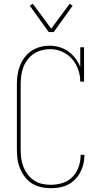

<svg xmlns="http://www.w3.org/2000/svg" viewBox="-20 -984 540 1012"><path d="M247 8Q222 8 196.5 2.5Q171 -3 149.5 -16.5Q128 -30 112 -50.5Q96 -71 86 -95Q76 -119 72.5 -144Q69 -169 69 -195V-540Q69 -565 72.5 -590Q76 -615 85.5 -638.5Q95 -662 110 -682Q125 -702 146 -716Q167 -730 191.5 -736.5Q216 -743 242 -743Q268 -743 293.5 -735.5Q319 -728 340 -713Q361 -698 377 -677Q393 -656 403 -631V-735H423V-554H403Q403 -587 392 -618Q381 -649 359.5 -673.5Q338 -698 307.5 -711.5Q277 -725 244 -725Q222 -725 199.5 -719Q177 -713 158 -700.5Q139 -688 125 -669.5Q111 -651 103 -629.5Q95 -608 92 -585.5Q89 -563 89 -540V-195Q89 -172 92 -149Q95 -126 103.5 -104.5Q112 -83 126 -64.5Q140 -46 159.5 -33Q179 -20 201.5 -15Q224 -10 247 -10Q279 -10 309.5 -19.5Q340 -29 362 -51.5Q384 -74 394.5 -104.5Q405 -135 405 -166V-168H425V-166Q425 -142 419.5 -119Q414 -96 403 -75.5Q392 -55 375.5 -38Q359 -21 338 -10.5Q317 0 294 4Q271 8 247 8ZM237 -815 137 -954 153 -964 250 -833 347 -964 363 -954 263 -815Z"/></svg>

Font: Iosevka Curly Slab Thin
Style: Regular
Weight: 100
Monospace: yes
Designer: Belleve Invis
Foundry: Belleve Invis
Version: Version 22.1.2; ttfautohint (v1.8.4)